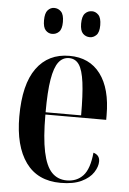

<svg xmlns="http://www.w3.org/2000/svg" viewBox="-54 -790 563 840"><g transform="rotate(5 227.5 -370.0)"><path d="M244 10Q143 10 91 -62Q39 -134 39 -264Q39 -405 90.5 -476Q142 -547 235 -547Q323 -547 371 -483Q419 -419 419 -302V-282H152Q152 -180 165 -118.5Q178 -57 204 -30Q230 -3 270 -3Q314 -3 341.5 -32.5Q369 -62 376 -134Q404 -126 404 -98Q404 -75 387.5 -49.5Q371 -24 335.5 -7Q300 10 244 10ZM308 -292Q308 -382 301 -436Q294 -490 278 -513.5Q262 -537 234 -537Q206 -537 188 -513.5Q170 -490 161 -436.5Q152 -383 152 -292ZM316 -636Q298 -636 285.5 -648.5Q273 -661 273 -692Q273 -724 285.5 -737Q298 -750 316 -750Q332 -750 344.5 -737Q357 -724 357 -692Q357 -661 344.5 -648.5Q332 -636 316 -636ZM150 -636Q134 -636 122 -648.5Q110 -661 110 -692Q110 -724 122 -737Q134 -750 150 -750Q168 -750 180.5 -737Q193 -724 193 -692Q193 -661 180.5 -648.5Q168 -636 150 -636Z"/></g></svg>

Font: Noto Serif Display ExtraCondensed SemiBold
Style: Regular
Weight: 600
Width: 2
Designer: Monotype Design Team
Foundry: Monotype Imaging Inc.
Version: Version 2.009